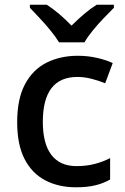

<svg xmlns="http://www.w3.org/2000/svg" viewBox="-20 -786 531 816"><path d="M303 10Q229 10 172.5 -19.5Q116 -49 84.5 -110Q53 -171 53 -267Q53 -366 86.5 -428.5Q120 -491 178.5 -520Q237 -549 311 -549Q353 -549 392.5 -540Q432 -531 459 -518L427 -432Q401 -443 369.5 -451Q338 -459 309 -459Q162 -459 162 -268Q162 -175 198.5 -127.5Q235 -80 305 -80Q348 -80 383.5 -89.5Q419 -99 448 -114V-23Q420 -7 385.5 1.5Q351 10 303 10ZM231 -606Q217 -629 195 -656Q173 -683 149 -708.5Q125 -734 107 -753V-766H179Q232 -731 284 -677Q311 -704 337.5 -726.5Q364 -749 391 -766H464V-753Q445 -734 420.5 -708.5Q396 -683 374 -656Q352 -629 339 -606Z"/></svg>

Font: Noto Sans Meetei Mayek Medium
Style: Regular
Weight: 500
Designer: Monotype Design Team and Neelakash Kshetrimayum
Foundry: Monotype Imaging Inc.
Version: Version 2.002; ttfautohint (v1.8.4.7-5d5b)